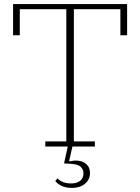

<svg xmlns="http://www.w3.org/2000/svg" viewBox="-20 -718 687 941"><path d="M202 -25H305V-673H77V-545H44V-698H603V-545H570V-673H342V-25H445V0H335L319 70L321 73Q328 71 336.5 70Q345 69 352 69Q382 69 401.5 85Q421 101 421 130Q421 162 396.5 182.5Q372 203 333 203Q302 203 281 192.5Q260 182 251 169L262 156Q284 181 330 181Q356 181 372.5 168.5Q389 156 389 131Q389 113 376 100Q363 87 328 85L294 83L312 0H202Z"/></svg>

Font: IBM Plex Serif ExtLt
Style: Regular
Weight: 200
Designer: Mike Abbink, Paul van der Laan, Pieter van Rosmalen
Foundry: Bold Monday
Version: Version 3.001